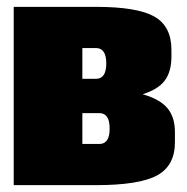

<svg xmlns="http://www.w3.org/2000/svg" viewBox="-20 -540 545 560"><path d="M220.2 -310.1H259.8Q290 -310.1 290 -355Q290 -399.9 259.8 -399.9H220.2ZM20 -520H259.8Q380.4 -520 430.2 -491.7Q480 -463.4 480 -395V-375Q480 -331.1 460.7 -305.2Q441.4 -279.3 396 -265.1Q445.8 -251 468 -224.9Q490.2 -198.7 490.2 -154.8V-125Q490.2 -56.6 438 -28.3Q385.7 0 259.8 0H20ZM220.2 -120.1H270Q299.8 -120.1 299.8 -165Q299.8 -210 270 -210H220.2Z"/></svg>

Font: Mikodacs
Style: Regular
Weight: 400
Designer: gluk (gluksza@wp.pl)
Foundry: gluk (gluksza@wp.pl)
Version: Version 0.28